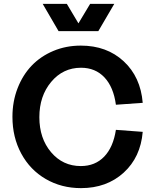

<svg xmlns="http://www.w3.org/2000/svg" viewBox="-20 -950 806 986"><path d="M396 16.1Q295.4 16.1 214.8 -30.8Q134.3 -77.6 89.1 -161.4Q43.9 -245.1 43.9 -350.1Q43.9 -428.7 70.3 -496.8Q96.7 -564.9 142.8 -613Q189 -661.1 254.2 -688.5Q319.3 -715.8 395 -715.8Q528.3 -715.8 615.2 -635.3Q702.1 -554.7 712.9 -421.9L575.2 -412.1Q563 -502.9 516.4 -552.5Q469.7 -602.1 396 -602.1Q303.7 -602.1 242.9 -529.5Q182.1 -457 182.1 -348.1Q182.1 -239.3 242.4 -168.2Q302.7 -97.2 395 -97.2Q468.3 -97.2 514.9 -145.5Q561.5 -193.8 575.2 -283.2L712.9 -272.9Q702.1 -142.6 615 -63.2Q527.8 16.1 396 16.1ZM280.8 -790 199.2 -930.2H323.2L382.8 -830.1L442.9 -930.2H566.9L484.9 -790Z"/></svg>

Font: Uncut Sans
Style: Bold
Weight: 700
Designer: Kasper Nordkvist
Foundry: UNCUT.wtf
Version: Version 1.304;Glyphs 3.2 (3246)